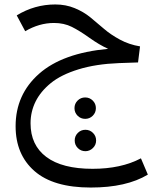

<svg xmlns="http://www.w3.org/2000/svg" viewBox="-20 -478 683 861"><path d="M612 232 643 305Q547 363 387 363Q219 363 134.5 289Q50 215 50 88Q50 -54 155 -147Q260 -240 465 -259Q425 -277 381 -308.5Q337 -340 302 -357.5Q267 -375 222 -375Q156 -375 93 -338L55 -409Q135 -458 228 -458Q275 -458 315 -441.5Q355 -425 385.5 -400Q416 -375 446 -349Q476 -323 517.5 -300.5Q559 -278 608 -270L599 -198L513 -195Q410 -191 332 -167Q254 -143 208 -105.5Q162 -68 139.5 -22.5Q117 23 117 75Q117 173 188 226Q259 279 395 279Q523 279 612 232ZM396 -27Q410 -13 410 7Q410 27 396 41Q382 55 362 55Q342 55 328 41Q314 27 314 7Q314 -13 328 -27Q342 -41 362 -41Q382 -41 396 -27ZM363 200Q343 200 329 186Q315 172 315 152Q315 132 329 118Q343 104 363 104Q383 104 397 118Q411 132 411 152Q411 172 396.5 186Q382 200 363 200Z"/></svg>

Font: FiraGO Book
Style: Regular
Weight: 350
Designer: bBox Type
Foundry: bBox Type GmbH
Version: Version 1.001;PS 001.001;hotconv 1.0.88;makeotf.lib2.5.64775